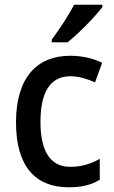

<svg xmlns="http://www.w3.org/2000/svg" viewBox="-20 -786 483 816"><path d="M415 -756V-766H295C272 -721 232 -661 200 -618V-606H267C314 -643 387 -718 415 -756ZM272 10C327 10 368 0 404 -22V-111C367 -90 328 -77 278 -77C195 -77 152 -142 152 -267C152 -396 194 -462 280 -462C313 -462 350 -451 384 -436L414 -519C381 -536 334 -549 278 -549C137 -549 48 -456 48 -266C48 -77 132 10 272 10Z"/></svg>

Font: Noto Sans Gujarati SemiCondensed Medium
Style: Regular
Weight: 500
Width: 4
Designer: Jelle Bosma - Monotype Design Team, Universal Thirst
Foundry: Monotype Imaging Inc.
Version: Version 2.106